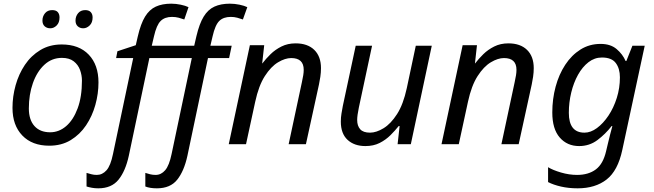

<svg xmlns="http://www.w3.org/2000/svg" viewBox="-20 -785 3557 1045"><path d="M248 8Q155 8 101.5 -47.5Q48 -103 48 -198Q48 -260 65 -321Q82 -382 115.5 -432Q149 -482 199.5 -512.5Q250 -543 316 -543Q410 -543 463 -487.5Q516 -432 516 -336Q516 -275 499 -214Q482 -153 448.5 -103Q415 -53 365 -22.5Q315 8 248 8ZM253 -65Q301 -65 340 -98.5Q379 -132 402.5 -195Q426 -258 426 -346Q426 -376 415.5 -404.5Q405 -433 381 -451.5Q357 -470 317 -470Q262 -470 221.5 -432.5Q181 -395 159 -332.5Q137 -270 137 -195Q137 -133 167.5 -99Q198 -65 253 -65ZM433 -631Q415 -631 403 -642Q391 -653 391 -673Q391 -696 405 -713Q419 -730 444 -730Q464 -730 474 -719Q484 -708 484 -690Q484 -662 468 -646.5Q452 -631 433 -631ZM254 -631Q235 -631 223 -642Q211 -653 211 -673Q211 -696 225 -713Q239 -730 264 -730Q285 -730 294.5 -719Q304 -708 304 -690Q304 -662 288.5 -646.5Q273 -631 254 -631Z M515 240Q496 240 480 237Q464 234 451 230V156Q465 160 478 163.5Q491 167 507 167Q537 167 559.5 142Q582 117 595 53L705 -469H612L619 -506L719 -539L730 -587Q746 -656 769.5 -694.5Q793 -733 828 -749Q863 -765 912 -765Q937 -765 963.5 -759.5Q990 -754 1006 -746L983 -679Q969 -684 952.5 -688.5Q936 -693 916 -693Q877 -693 854.5 -671Q832 -649 818 -587L806 -536H1037L1049 -588Q1065 -656 1088.5 -694.5Q1112 -733 1147 -749Q1182 -765 1231 -765Q1257 -765 1283.5 -759.5Q1310 -754 1326 -746L1302 -679Q1288 -684 1271.5 -688.5Q1255 -693 1236 -693Q1196 -693 1173.5 -671Q1151 -649 1137 -587L1125 -536H1241L1227 -469H1112L1000 63Q982 146 944.5 193Q907 240 834 240Q796 240 771 230V156Q783 160 797 163.5Q811 167 827 167Q857 167 879 141.5Q901 116 914 53L1024 -469H793L681 63Q663 146 625 193Q587 240 515 240Z M1225 0 1340 -539H1418L1407 -440H1408Q1427 -465 1452.5 -490Q1478 -515 1512 -532Q1546 -549 1589 -549Q1654 -549 1690.5 -513.5Q1727 -478 1727 -414Q1727 -391 1723.5 -367Q1720 -343 1716 -325L1645 0H1551L1623 -337Q1628 -360 1630.5 -375.5Q1633 -391 1633 -405Q1633 -469 1565 -469Q1532 -469 1493.5 -446Q1455 -423 1421.5 -371Q1388 -319 1369 -231L1319 0Z M1969 10Q1908 10 1871.5 -24Q1835 -58 1835 -123Q1835 -146 1838.5 -166.5Q1842 -187 1846 -209L1916 -536H2005L1933 -199Q1924 -156 1924 -132Q1924 -100 1940.5 -81.5Q1957 -63 1994 -63Q2028 -63 2067.5 -87Q2107 -111 2141 -164Q2175 -217 2194 -305L2243 -536H2330L2216 0H2144L2155 -99H2150Q2131 -75 2105.5 -49.5Q2080 -24 2046.5 -7Q2013 10 1969 10Z M2383 0 2498 -539H2576L2565 -440H2566Q2585 -465 2610.5 -490Q2636 -515 2670 -532Q2704 -549 2747 -549Q2812 -549 2848.5 -513.5Q2885 -478 2885 -414Q2885 -391 2881.5 -367Q2878 -343 2874 -325L2803 0H2709L2781 -337Q2786 -360 2788.5 -375.5Q2791 -391 2791 -405Q2791 -469 2723 -469Q2690 -469 2651.5 -446Q2613 -423 2579.5 -371Q2546 -319 2527 -231L2477 0Z M3124 240Q3075 240 3033.5 230.5Q2992 221 2963 206V125Q2989 141 3033.5 154Q3078 167 3121 167Q3183 167 3223 137Q3263 107 3279 37L3288 -1Q3293 -24 3300.5 -52Q3308 -80 3313 -99H3309Q3275 -55 3231.5 -22.5Q3188 10 3132 10Q3067 10 3026.5 -36.5Q2986 -83 2986 -173Q2986 -246 3004 -313Q3022 -380 3056.5 -432.5Q3091 -485 3139.5 -515.5Q3188 -546 3249 -546Q3303 -546 3336 -518Q3369 -490 3385 -453H3389L3422 -536H3489L3367 31Q3343 144 3281.5 192Q3220 240 3124 240ZM3161 -63Q3195 -63 3229 -88Q3263 -113 3291.5 -155.5Q3320 -198 3337 -252Q3354 -306 3354 -364Q3354 -412 3331.5 -442Q3309 -472 3256 -472Q3216 -472 3183 -446.5Q3150 -421 3126 -378Q3102 -335 3089 -281Q3076 -227 3076 -171Q3076 -63 3161 -63Z"/></svg>

Font: Noto Sans
Style: Italic
Weight: 400
Italic angle: -12°
Designer: Monotype Design Team
Foundry: Monotype Imaging Inc.
Version: Version 2.013; ttfautohint (v1.8.4.7-5d5b)